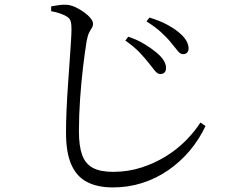

<svg xmlns="http://www.w3.org/2000/svg" viewBox="-20 -768 1040 831"><path d="M772.5 -533.6Q760.5 -533.6 749.9 -546.9Q739.3 -560.3 721.5 -581.8Q703.8 -604.2 677.4 -628.3Q651.1 -652.4 614 -675.3L626.9 -692Q670.6 -678.7 701 -662.5Q731.4 -646.4 750.1 -630.9Q796.2 -594.8 796.2 -558.2Q796.2 -547.1 789.9 -540.3Q783.6 -533.6 772.5 -533.6ZM674 -447.6Q661.8 -447.6 650.7 -461.3Q639.6 -474.9 623.1 -496.1Q605.1 -519.1 582.8 -542.3Q560.5 -565.6 522.5 -592.5L535.4 -609.2Q577.5 -594.5 607.5 -575.8Q637.6 -557 657.3 -540.5Q700.8 -504 698.5 -471.1Q697.7 -459.4 691.3 -453.5Q684.9 -447.6 674 -447.6ZM468.9 43.2Q401.7 43.2 356.5 19.6Q311.3 -3.9 288.5 -56.1Q265.7 -108.2 265.7 -193.3Q265.7 -239.8 268.1 -293.6Q270.5 -347.4 274.3 -401.3Q278.1 -455.2 281.4 -503.4Q284.7 -551.5 287.1 -587.5Q289.4 -623.5 289.4 -640.6Q289.4 -668.2 284.6 -679.6Q279.7 -691 266.4 -697.9Q255 -704.6 237.9 -710.5Q220.8 -716.4 201.4 -719.5V-740.4Q221.4 -744.1 237.4 -746.2Q253.4 -748.2 266.7 -747.4Q284.6 -746.7 304.5 -737.8Q324.4 -728.9 342.2 -716.2Q360 -703.5 371.3 -690Q382.6 -676.5 382.6 -665.6Q382.6 -655.1 377.3 -647Q371.9 -639 365.9 -627.1Q359.8 -615.2 355.2 -591.4Q347.4 -544 339.5 -478.2Q331.7 -412.4 326.6 -339.7Q321.6 -267 321.6 -199Q321.6 -135.8 335.6 -97.2Q349.6 -58.7 382.1 -41.4Q414.6 -24.2 469.3 -24.2Q533.5 -24.2 591.1 -42.6Q648.7 -61.1 697.6 -91.3Q746.4 -121.6 784.3 -159.8Q822.3 -198.1 847.4 -237.7L869.5 -222.8Q841.8 -163.7 800.8 -115.3Q759.8 -66.9 708.2 -31.3Q656.6 4.4 596 23.8Q535.4 43.2 468.9 43.2Z"/></svg>

Font: Noto Serif SC ExtraLight
Style: Regular
Weight: 200
Designer: Ryoko NISHIZUKA 西塚涼子 (kana & ideographs); Frank Grießhammer (Latin, Greek & Cyrillic); Wenlong ZHANG 张文龙 (bopomofo); San
Foundry: Adobe
Version: Version 2.002-H1;hotconv 1.1.0;makeotfexe 2.6.0